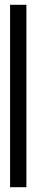

<svg xmlns="http://www.w3.org/2000/svg" viewBox="-20 -780 152 800"><path d="M22 0V-760H90V0Z"/></svg>

Font: Commune Nuit Debout
Style: Regular
Weight: 400
Designer: Sébastien Marchal
Foundry: Sébastien Marchal
Version: Version 1.003;PS 1.3;hotconv 1.0.88;makeotf.lib2.5.647800